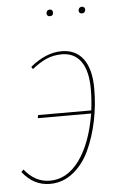

<svg xmlns="http://www.w3.org/2000/svg" viewBox="-52 -740 494 789"><g transform="rotate(-5 195.0 -346.0)"><path d="M181.6 -675.8Q175.8 -675.8 172.4 -679.2Q168.9 -682.6 168.9 -688Q168.9 -694.3 172.9 -698.7Q176.8 -703.1 183.6 -703.1Q189.5 -703.1 192.6 -699.5Q195.8 -695.8 195.8 -690.4Q195.8 -675.8 181.6 -675.8ZM314 -675.8Q308.1 -675.8 304.7 -679.2Q301.3 -682.6 301.3 -688Q301.3 -694.3 305.2 -698.7Q309.1 -703.1 315.9 -703.1Q321.8 -703.1 325.2 -699.5Q328.6 -695.8 328.6 -690.4Q328.6 -684.1 324.7 -679.9Q320.8 -675.8 314 -675.8ZM216.8 -528.3Q274.9 -528.3 306.2 -486.1Q337.4 -443.8 337.4 -363.3Q337.4 -295.4 324 -230.5Q310.5 -165.5 285.2 -110.8Q259.8 -56.2 217.5 -22.7Q175.3 10.7 123 10.7Q54.7 10.7 9.3 -48.3L18.6 -57.6Q62.5 -2.4 123.5 -2.4Q194.3 -2.4 244.9 -71.5Q295.4 -140.6 315.9 -262.7H95.7L97.7 -275.4H317.4Q323.2 -319.3 323.2 -362.3Q323.2 -438 295.7 -476.8Q268.1 -515.6 216.8 -515.6Q182.1 -515.6 153.1 -502.9Q124 -490.2 93.3 -465.3L87.4 -475.1Q151.9 -528.3 216.8 -528.3Z"/></g></svg>

Font: Fira Sans Compressed Hair
Style: Italic
Weight: 100
Width: 3
Italic angle: -8°
Designer: Carrois Corporate & Edenspiekermann AG
Foundry: Carrois Corporate GbR & Edenspiekermann AG
Version: Version 4.203;PS 004.203;hotconv 1.0.88;makeotf.lib2.5.64775